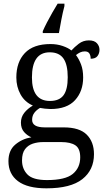

<svg xmlns="http://www.w3.org/2000/svg" viewBox="-20 -786 575 1046"><path d="M233 240Q130 240 78 201Q26 162 26 92Q26 33 63.5 1.5Q101 -30 151 -38Q129 -47 111.5 -66.5Q94 -86 94 -118Q94 -148 112 -171Q130 -194 159 -211Q115 -230 92 -271.5Q69 -313 69 -364Q69 -448 115.5 -497Q162 -546 255 -546Q291 -546 321.5 -535.5Q352 -525 369 -511Q385 -529 409 -547.5Q433 -566 464 -566Q494 -566 508 -550.5Q522 -535 522 -515Q522 -495 511 -480.5Q500 -466 474 -466Q474 -483 467 -494.5Q460 -506 442 -506Q428 -506 416.5 -500.5Q405 -495 394 -486Q410 -465 421.5 -435Q433 -405 433 -364Q433 -289 389 -240.5Q345 -192 255 -192Q243 -192 225 -194Q207 -196 198 -198Q180 -188 167.5 -172Q155 -156 155 -133Q155 -92 224 -92H327Q413 -92 452.5 -52.5Q492 -13 492 54Q492 140 428.5 190Q365 240 233 240ZM252 -236Q303 -236 326 -267Q349 -298 349 -365Q349 -434 325.5 -467.5Q302 -501 251 -501Q154 -501 154 -364Q154 -236 252 -236ZM236 195Q336 195 376.5 161.5Q417 128 417 71Q417 23 390.5 5.5Q364 -12 314 -12H215Q185 -12 159 -3.5Q133 5 116.5 26.5Q100 48 100 88Q100 134 129.5 164.5Q159 195 236 195ZM213 -616Q222 -637 236 -664Q250 -691 265.5 -718Q281 -745 294 -766H331V-753Q322 -719 314.5 -680Q307 -641 301 -606H213Z"/></svg>

Font: Noto Serif Hentaigana
Style: Regular
Weight: 400
Designer: Kazuhiro Yamada
Foundry: nipponia
Version: Version 1.000; ttfautohint (v1.8.4.7-5d5b)